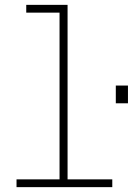

<svg xmlns="http://www.w3.org/2000/svg" viewBox="-20 -770 546 790"><path d="M456.5 -418H506.5V-345H456.5ZM48 0V-32H225V-718H88V-750H258V-32H442V0Z"/></svg>

Font: Trispace Thin Thin
Style: Regular
Weight: 250
Version: Version 1.210